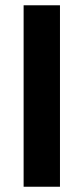

<svg xmlns="http://www.w3.org/2000/svg" viewBox="-20 -710 318 730"><path d="M69.8 0V-689.9H208V0Z"/></svg>

Font: TitilliumText25L
Style: 999 wt
Weight: 900
Designer: Accademia di Belle Arti di Urbino and others
Foundry: Accademia di Belle Arti di Urbino and others.
Version: Version 25.000